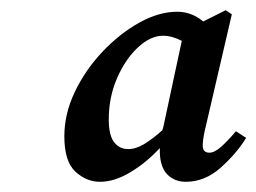

<svg xmlns="http://www.w3.org/2000/svg" viewBox="-20 -761 502 376"><path d="M176 -405Q149 -405 127.5 -425Q106 -445 106 -494Q106 -538 126.5 -581Q147 -624 180.5 -659.5Q214 -695 252.5 -716.5Q291 -738 327 -738Q355 -738 378 -719L422 -741L434 -733L381 -505Q379 -496 378 -488.5Q377 -481 377 -476Q377 -462 390 -462Q400 -462 413 -473.5Q426 -485 442 -504L462 -491Q443 -460 412 -432.5Q381 -405 344 -405Q322 -405 308 -419Q294 -433 293 -462Q293 -466 293 -471Q266 -442 235 -423.5Q204 -405 176 -405ZM193 -527Q193 -496 203.5 -482.5Q214 -469 231 -469Q246 -469 262.5 -479Q279 -489 298 -506Q299 -509 300 -513L336 -681Q317 -691 299 -691Q275 -691 250.5 -668.5Q226 -646 209.5 -608.5Q193 -571 193 -527Z"/></svg>

Font: DeepMind Serif Display
Style: Italic
Weight: 400
Italic angle: -12°
Designer: Frank Grießhammer / Modifications: Colophon Foundry
Foundry: Colophon Foundry
Version: Version 5.003; ttfautohint (v1.8.2)